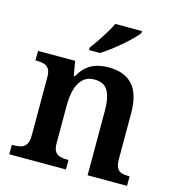

<svg xmlns="http://www.w3.org/2000/svg" viewBox="-112 -863 884 959"><g transform="rotate(15 329.5 -383.0)"><path d="M23 0V-49H30Q53 -49 70 -53.5Q87 -58 97 -73.5Q107 -89 107 -119V-421Q107 -450 97.5 -464Q88 -478 71.5 -482.5Q55 -487 33 -487H28V-536H220L233 -461H238Q265 -508 301.5 -528Q338 -548 392 -548Q472 -548 515 -502Q558 -456 558 -354V-120Q558 -89 566 -74Q574 -59 589.5 -54Q605 -49 627 -49H632V0H428V-335Q428 -400 408.5 -435.5Q389 -471 338 -471Q301 -471 278.5 -449Q256 -427 246.5 -391Q237 -355 237 -313V-115Q237 -86 246.5 -72Q256 -58 272.5 -53.5Q289 -49 311 -49H316V0ZM273 -619Q288 -638 305.5 -664Q323 -690 339.5 -717Q356 -744 366 -766H504V-756Q495 -743 475 -723Q455 -703 429.5 -681Q404 -659 378 -639.5Q352 -620 330 -606H273Z"/></g></svg>

Font: Noto Serif Hebrew SemiBold
Style: Regular
Weight: 600
Version: Version 2.003